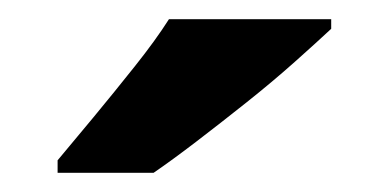

<svg xmlns="http://www.w3.org/2000/svg" viewBox="-20 -786 405 200"><path d="M325 -756Q310 -742 287 -721.5Q264 -701 237 -679.5Q210 -658 184.5 -638.5Q159 -619 140 -606H40V-619Q56 -638 77.5 -664Q99 -690 120.5 -717Q142 -744 156 -766H325Z"/></svg>

Font: Noto Sans Khmer
Style: Bold
Weight: 700
Version: Version 2.003